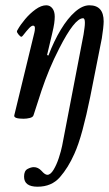

<svg xmlns="http://www.w3.org/2000/svg" viewBox="-20 -436 412 726"><path d="M122 270Q71 270 71 232Q71 210 84 203Q97 196 108 196Q124 196 137 210Q150 225 159 225Q171 225 182.5 206Q194 187 202.5 161Q211 135 215 115L296 -306Q298 -320 299.5 -330.5Q301 -341 301 -350Q301 -367 294 -367Q262 -367 204 -253Q183 -212 167 -173.5Q151 -135 137 -93.5Q123 -52 107 -1Q105 7 93 10Q81 13 69 13Q31 13 34 0L110 -313Q111 -317 111.5 -321Q112 -325 112 -330Q112 -339 105 -339Q99 -339 90 -329.5Q81 -320 67 -302Q63 -297 61 -297Q57 -297 50.5 -305Q44 -313 44 -317Q44 -318 44.5 -319.5Q45 -321 47 -324Q57 -342 75 -363.5Q93 -385 114.5 -400.5Q136 -416 155 -416Q169 -416 178 -404.5Q187 -393 187 -373Q187 -362 185 -347.5Q183 -333 177 -308L158 -228L163 -226Q184 -281 210 -324Q236 -367 264 -391.5Q292 -416 318 -416Q372 -416 372 -355Q372 -346 370 -327.5Q368 -309 365 -291L321 -69Q307 0 292 55.5Q277 111 261 146Q238 198 206.5 234Q175 270 122 270Z"/></svg>

Font: Junicode Two Beta Condensed Medium
Style: Italic
Weight: 500
Width: 3
Italic angle: -9°
Version: Version 1.053; ttfautohint (v1.8.4)